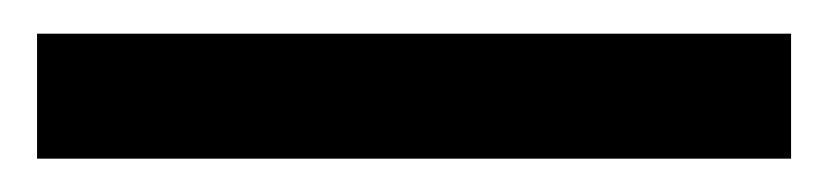

<svg xmlns="http://www.w3.org/2000/svg" viewBox="-20 -20 491 114"><path d="M449.7 0V74.2H2V0Z"/></svg>

Font: Roboto21382017
Style: Regular
Weight: 400
Designer: Christian Robertson
Foundry: Google
Version: Version 2.138; 2017